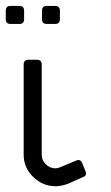

<svg xmlns="http://www.w3.org/2000/svg" viewBox="-20 -645 383 665"><path d="M16.6 -624.5H46.9Q63.5 -624.5 63.5 -607.9V-578.6Q63.5 -562 46.9 -562H16.6Q0 -562 0 -578.6V-607.9Q0 -624.5 16.6 -624.5ZM142.1 -624.5H170.9Q187.5 -624.5 187.5 -607.9V-578.6Q187.5 -562 170.9 -562H142.1Q125.5 -562 125.5 -578.6V-607.9Q125.5 -624.5 142.1 -624.5ZM124.5 -421.4V-108.9Q124.5 -90.3 138.4 -76.2Q152.3 -62 172.4 -62Q179.7 -62 189.9 -66.4L242.7 -88.4Q258.3 -95.7 264.6 -80.1L275.9 -52.7Q283.2 -37.1 266.6 -31.2L214.8 -8.3Q191.9 0 172.4 0Q127.9 0 95 -32.2Q62 -64.5 62 -108.9V-421.4Q62 -438 78.6 -438H107.9Q124.5 -438 124.5 -421.4Z"/></svg>

Font: GOSTRUS
Style: type_B
Weight: 400
Designer: Юрий и Татьяна Кривогуз
Version: Version 02.00